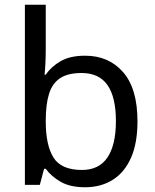

<svg xmlns="http://www.w3.org/2000/svg" viewBox="-20 -780 655 810"><path d="M173 -575Q173 -541 171.5 -511.5Q170 -482 168 -465H173Q196 -499 236 -522Q276 -545 339 -545Q439 -545 499.5 -475.5Q560 -406 560 -268Q560 -176 532.5 -114Q505 -52 455 -21Q405 10 339 10Q276 10 236 -13Q196 -36 173 -68H166L148 0H85V-760H173ZM324 -472Q267 -472 234 -450.5Q201 -429 187 -384.5Q173 -340 173 -271V-267Q173 -168 205.5 -115.5Q238 -63 326 -63Q398 -63 433.5 -116Q469 -169 469 -269Q469 -370 433.5 -421Q398 -472 324 -472Z"/></svg>

Font: ukannada85
Style: Book
Weight: 400
Designer: Jelle Bosma - Monotype Design Team
Foundry: Monotype Imaging Inc.
Version: Version 2.003